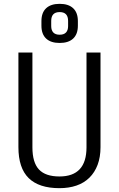

<svg xmlns="http://www.w3.org/2000/svg" viewBox="-20 -974 619 1001"><path d="M290 7Q183 7 129.5 -45.5Q76 -98 76 -207V-700H149V-206Q149 -127 183 -90.5Q217 -54 290 -54Q431 -54 431 -206V-700H504V-207Q504 -155 489 -115Q474 -75 446 -47.5Q418 -20 378.5 -6.5Q339 7 290 7ZM291 -750Q245 -750 220.5 -773Q196 -796 196 -840V-864Q196 -908 220.5 -931Q245 -954 291 -954Q337 -954 361.5 -931Q386 -908 386 -864V-840Q386 -796 361.5 -773Q337 -750 291 -750ZM291 -793Q313 -793 324 -804.5Q335 -816 335 -838V-865Q335 -888 324 -899.5Q313 -911 291 -911Q269 -911 258 -899.5Q247 -888 247 -865V-838Q247 -816 258 -804.5Q269 -793 291 -793Z"/></svg>

Font: Pathway Extreme SemiCondensed Light
Style: Regular
Weight: 300
Width: 4
Version: Version 1.001;gftools[0.9.26]